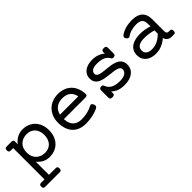

<svg xmlns="http://www.w3.org/2000/svg" viewBox="92 -1242 2215 2215"><g transform="rotate(-45 1199.0 -135.0)"><path d="M98.6 -384.8H58.6Q42 -384.8 34.9 -392.1Q27.8 -399.4 27.8 -418Q27.8 -436.5 34.9 -443.8Q42 -451.2 58.6 -451.2H136.2Q152.8 -451.2 159.9 -443.8Q167 -436.5 167 -418V-378.9Q197.3 -418.5 237.5 -440.2Q277.8 -461.9 326.7 -461.9Q372.1 -461.9 410.6 -446.5Q449.2 -431.2 477.3 -402.3Q505.4 -373.5 521.5 -332Q537.6 -290.5 537.6 -237.8Q537.6 -185.1 521.5 -143.6Q505.4 -102.1 477.3 -73.2Q449.2 -44.4 410.6 -29.1Q372.1 -13.7 326.7 -13.7Q277.8 -13.7 239.5 -33.4Q201.2 -53.2 171.9 -89.8V125.5H280.3Q296.9 125.5 304 132.8Q311 140.1 311 158.7Q311 177.2 304 184.6Q296.9 191.9 280.3 191.9H43.9Q27.3 191.9 20.3 184.6Q13.2 177.2 13.2 158.7Q13.2 140.1 20.3 132.8Q27.3 125.5 43.9 125.5H98.6ZM171.9 -237.8Q171.9 -201.7 183.1 -173.3Q194.3 -145 214.4 -125.7Q234.4 -106.4 262 -96.2Q289.6 -85.9 321.8 -85.9Q355 -85.9 380.9 -97.2Q406.7 -108.4 424.3 -128.7Q441.9 -148.9 451.2 -176.8Q460.4 -204.6 460.4 -237.8Q460.4 -271 451.2 -298.8Q441.9 -326.7 424.3 -346.9Q406.7 -367.2 380.9 -378.4Q355 -389.6 321.8 -389.6Q289.6 -389.6 262 -379.4Q234.4 -369.1 214.4 -349.9Q194.3 -330.6 183.1 -302.2Q171.9 -273.9 171.9 -237.8Z M748 -207.5Q752 -133.8 788.8 -96.9Q825.7 -60.1 894 -60.1Q943.4 -60.1 989.7 -71.3Q1036.1 -82.5 1069.8 -102.1Q1085.4 -110.8 1095.9 -103.5Q1106.4 -96.2 1112.8 -80.6Q1119.6 -64.9 1115.7 -52.5Q1111.8 -40 1095.7 -31.7Q1076.7 -22.5 1053.5 -14.6Q1030.3 -6.8 1004.2 -1.2Q978 4.4 950.2 7.6Q922.4 10.7 894 10.7Q840.3 10.7 798.8 -5.6Q757.3 -22 729 -52.5Q700.7 -83 685.8 -126.7Q670.9 -170.4 670.9 -225.6Q670.9 -278.8 688.2 -322.5Q705.6 -366.2 736.3 -397.2Q767.1 -428.2 809.8 -445.1Q852.5 -461.9 903.8 -461.9Q958 -461.9 999.5 -445.1Q1041 -428.2 1069.6 -398.4Q1098.1 -368.7 1113.8 -327.6Q1129.4 -286.6 1132.3 -237.8Q1132.3 -221.2 1125.2 -214.4Q1118.2 -207.5 1101.6 -207.5ZM903.8 -391.1Q842.8 -391.1 804 -360.6Q765.1 -330.1 752.9 -275.9H1051.3Q1041 -331.1 1004.9 -361.1Q968.8 -391.1 903.8 -391.1Z M1359.9 -21Q1359.9 -3.9 1351.8 3.4Q1343.8 10.7 1323.2 10.7Q1302.7 10.7 1294.7 3.4Q1286.6 -3.9 1286.6 -21V-138.2Q1286.6 -155.3 1294.7 -162.6Q1302.7 -169.9 1323.2 -169.9Q1334 -169.9 1339.8 -165Q1345.7 -160.2 1349.6 -149.9Q1367.7 -102.5 1408.7 -81.3Q1449.7 -60.1 1517.6 -60.1Q1576.2 -60.1 1605.5 -80.8Q1634.8 -101.6 1634.8 -135.3Q1634.8 -152.8 1623.5 -163.3Q1612.3 -173.8 1593.3 -180.2Q1571.8 -187.5 1543.5 -190.9Q1515.1 -194.3 1483.9 -197.8Q1452.6 -201.2 1421.6 -206.5Q1390.6 -211.9 1364.3 -222.2Q1347.7 -228.5 1334 -237.8Q1320.3 -247.1 1310.3 -259.8Q1300.3 -272.5 1294.7 -289.1Q1289.1 -305.7 1289.1 -327.1Q1289.1 -359.9 1302.2 -385Q1315.4 -410.2 1338.6 -427.2Q1361.8 -444.3 1393.3 -453.1Q1424.8 -461.9 1461.9 -461.9Q1510.7 -461.9 1549.6 -447.5Q1588.4 -433.1 1616.2 -408.2V-430.2Q1616.2 -447.3 1624.3 -454.6Q1632.3 -461.9 1652.8 -461.9Q1673.3 -461.9 1681.4 -454.6Q1689.5 -447.3 1689.5 -430.2V-337.4Q1689.5 -320.3 1681.4 -313Q1673.3 -305.7 1652.8 -305.7Q1636.2 -305.7 1629.4 -318.4Q1618.2 -339.4 1602.3 -353.5Q1586.4 -367.7 1565.7 -376Q1544.9 -384.3 1520 -387.7Q1495.1 -391.1 1466.8 -391.1Q1419.4 -391.1 1392.8 -374.5Q1366.2 -357.9 1366.2 -327.1Q1366.2 -311 1376.7 -301.3Q1387.2 -291.5 1405.8 -285.6Q1426.3 -278.8 1453.6 -275.6Q1481 -272.5 1511.2 -269.3Q1541.5 -266.1 1572.3 -261.5Q1603 -256.8 1629.4 -247.1Q1647.5 -240.2 1662.6 -230.7Q1677.7 -221.2 1688.7 -207.8Q1699.7 -194.3 1705.8 -176.5Q1711.9 -158.7 1711.9 -135.3Q1711.9 -102.5 1699.5 -75.7Q1687 -48.8 1662.8 -29.5Q1638.7 -10.3 1603.3 0.2Q1567.9 10.7 1522.5 10.7Q1469.2 10.7 1429.4 -3.9Q1389.6 -18.6 1359.9 -48.3Z M2333.5 -66.4Q2350.1 -66.4 2357.2 -59.1Q2364.3 -51.8 2364.3 -33.2Q2364.3 -14.6 2357.2 -7.3Q2350.1 0 2333.5 0H2302.2Q2287.1 0 2273.4 -3.7Q2259.8 -7.3 2248.8 -15.1Q2237.8 -22.9 2229.7 -34.7Q2221.7 -46.4 2218.3 -62.5Q2179.7 -28.8 2133.3 -9Q2086.9 10.7 2032.7 10.7Q1996.1 10.7 1965.3 1.2Q1934.6 -8.3 1912.1 -26.6Q1889.6 -44.9 1877.2 -71.3Q1864.7 -97.7 1864.7 -131.8Q1864.7 -172.9 1880.6 -201.7Q1896.5 -230.5 1923.6 -248.3Q1950.7 -266.1 1986.6 -274.4Q2022.5 -282.7 2062.5 -282.7Q2102.1 -282.7 2139.2 -276.4Q2176.3 -270 2210.9 -257.8V-299.3Q2210.9 -346.7 2188.2 -368.9Q2165.5 -391.1 2110.4 -391.1Q2070.8 -391.1 2031 -380.6Q1991.2 -370.1 1960.4 -348.1Q1949.2 -339.8 1937.5 -342.3Q1925.8 -344.7 1915 -359.9Q1904.3 -375 1906.5 -387Q1908.7 -398.9 1919.9 -407.2Q1939 -421.4 1961.9 -431.9Q1984.9 -442.4 2009.5 -449Q2034.2 -455.6 2059.8 -458.7Q2085.4 -461.9 2110.4 -461.9Q2197.8 -461.9 2241 -420.9Q2284.2 -379.9 2284.2 -299.3V-105Q2284.2 -66.4 2316.4 -66.4ZM2210.9 -191.9Q2177.2 -203.1 2139.2 -208.5Q2101.1 -213.9 2063 -213.9Q2036.6 -213.9 2014.4 -209.5Q1992.2 -205.1 1976.1 -195.6Q1960 -186 1950.9 -170.7Q1941.9 -155.3 1941.9 -133.3Q1941.9 -97.7 1966.6 -77.9Q1991.2 -58.1 2035.6 -58.1Q2087.9 -58.1 2131.3 -79.8Q2174.8 -101.6 2210.9 -138.7Z"/></g></svg>

Font: Courier Prime
Style: Regular
Weight: 400
Designer: Alan Dague-Greene
Foundry: Quote-Unquote Apps
Version: Version 1.203